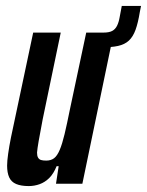

<svg xmlns="http://www.w3.org/2000/svg" viewBox="-20 -620 496 648"><path d="M268 -460 278 -510H329Q348 -510 358.5 -515.5Q369 -521 375 -533Q381 -545 384 -563L391 -600H456L452 -580Q446 -543 437.5 -519.5Q429 -496 415 -483Q401 -470 378.5 -465Q356 -460 319 -460ZM77 8Q51 8 34.5 1Q18 -6 11 -21.5Q4 -37 4 -61Q4 -76 7.5 -101Q11 -126 17 -156L92 -510H185L124 -217Q115 -170 110.5 -144Q106 -118 105 -105Q105 -94 108.5 -88Q112 -82 118.5 -80Q125 -78 136 -78Q152 -78 162.5 -86Q173 -94 181.5 -114Q190 -134 198 -167.5Q206 -201 216 -251L271 -510H364L258 0H169L178 -59H171Q161 -34 146.5 -19.5Q132 -5 114 1.5Q96 8 77 8Z"/></svg>

Font: Saira UltraCondensed
Style: Bold Italic
Weight: 700
Width: 1
Italic angle: -12°
Designer: Hector Gatti with collaboration of the Omnibus-Type team
Foundry: Omnibus-Type
Version: Version 1.101